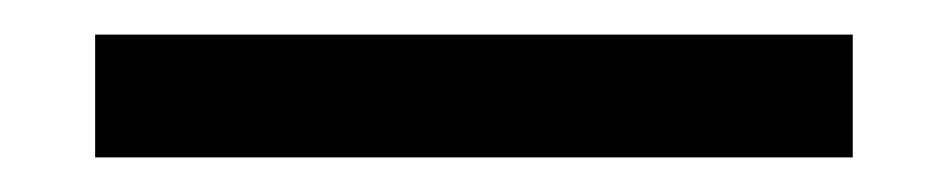

<svg xmlns="http://www.w3.org/2000/svg" viewBox="-20 50 547 111"><path d="M473 141H35V70H473Z"/></svg>

Font: Gamestation Display
Style: Regular
Weight: 400
Designer: Jonas Hecksher
Foundry: Jonas Hecksher, Playtypeª, e-types AS
Version: Version 1.003